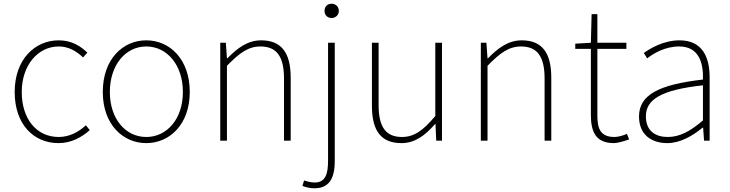

<svg xmlns="http://www.w3.org/2000/svg" viewBox="-20 -757 3928 1033"><path d="M295 13C363 13 419 -18 463 -57L442 -83C405 -48 354 -20 296 -20C176 -20 97 -118 97 -262C97 -407 185 -507 296 -507C350 -507 392 -481 427 -448L450 -474C415 -507 368 -540 296 -540C169 -540 59 -439 59 -262C59 -88 161 13 295 13Z M767 13C893 13 1001 -88 1001 -262C1001 -439 893 -540 767 -540C641 -540 533 -439 533 -262C533 -88 641 13 767 13ZM767 -20C655 -20 571 -118 571 -262C571 -407 655 -507 767 -507C879 -507 964 -407 964 -262C964 -118 879 -20 767 -20Z M1165 0H1201V-403C1268 -472 1316 -507 1381 -507C1471 -507 1508 -450 1508 -334V0H1544V-339C1544 -475 1493 -540 1385 -540C1312 -540 1257 -498 1203 -443H1201L1195 -527H1165Z M1671 256C1745 256 1781 211 1781 110V-527H1745V106C1745 174 1734 225 1673 225C1651 225 1629 218 1616 214L1607 243C1622 250 1649 256 1671 256ZM1764 -660C1784 -660 1803 -675 1803 -698C1803 -723 1784 -737 1764 -737C1743 -737 1726 -723 1726 -698C1726 -675 1743 -660 1764 -660Z M2140 13C2213 13 2268 -29 2321 -90H2323L2327 0H2358V-527H2322V-133C2257 -55 2208 -20 2143 -20C2054 -20 2017 -76 2017 -192V-527H1981V-188C1981 -51 2032 13 2140 13Z M2567 0H2603V-403C2670 -472 2718 -507 2783 -507C2873 -507 2910 -450 2910 -334V0H2946V-339C2946 -475 2895 -540 2787 -540C2714 -540 2659 -498 2605 -443H2603L2597 -527H2567Z M3283 13C3301 13 3334 4 3365 -7L3353 -37C3334 -28 3306 -20 3286 -20C3209 -20 3194 -67 3194 -135V-494H3350V-527H3194V-681H3163L3159 -527L3075 -522V-494H3159V-140C3159 -48 3185 13 3283 13Z M3570 13C3640 13 3706 -26 3760 -70H3763L3768 0H3798V-341C3798 -448 3760 -540 3636 -540C3550 -540 3477 -496 3444 -472L3462 -443C3496 -470 3559 -507 3634 -507C3743 -507 3765 -414 3762 -329C3525 -302 3418 -247 3418 -130C3418 -30 3488 13 3570 13ZM3573 -20C3509 -20 3455 -50 3455 -131C3455 -220 3533 -273 3762 -298V-109C3693 -50 3636 -20 3573 -20Z"/></svg>

Font: Source Han Sans CN ExtraLight
Style: Regular
Weight: 250
Designer: Ryoko NISHIZUKA (kana & ideographs); Paul D. Hunt (Latin, Greek & Cyrillic); Wenlong ZHANG (bopomofo); Sandoll Communica
Foundry: Adobe Systems Incorporated
Version: Version 1.004;PS 1.004;hotconv 16.6.51;makeotf.lib2.5.65220